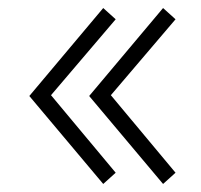

<svg xmlns="http://www.w3.org/2000/svg" viewBox="-20 -494 501 478"><path d="M256 -257 417 -446 386 -474 202 -255 386 -36 417 -64ZM107 -257 268 -446 237 -474 53 -255 237 -36 268 -64Z"/></svg>

Font: SpinnyJost
Style: Regular
Weight: 300
Version: Version 3.710